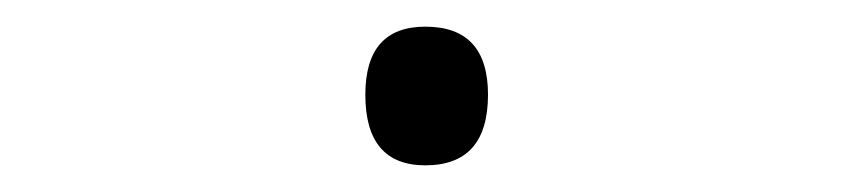

<svg xmlns="http://www.w3.org/2000/svg" viewBox="-20 -112 640 144"><path d="M346 -41Q346 -92 299 -92Q254 -92 254 -41Q254 12 299 12Q346 12 346 -41Z"/></svg>

Font: Noto Sans Mono UI Light
Style: Regular
Weight: 300
Designer: Monotype Design team
Foundry: Monotype Imaging Inc.
Version: 1.000